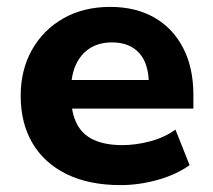

<svg xmlns="http://www.w3.org/2000/svg" viewBox="-20 -526 617 557"><path d="M330 11Q238 11 173 -21Q108 -53 74 -111Q40 -169 40 -248Q40 -323 72.5 -381Q105 -439 163.5 -472.5Q222 -506 300 -506Q373 -506 427 -475.5Q481 -445 511 -387.5Q541 -330 541 -251V-211H166V-294H426L412 -279Q412 -341 384 -372Q356 -403 305 -403Q268 -403 241.5 -386.5Q215 -370 200.5 -339Q186 -308 186 -263V-252Q186 -201 202 -168.5Q218 -136 251.5 -120.5Q285 -105 335 -105Q374 -105 415.5 -116Q457 -127 489 -150L530 -47Q491 -19 437 -4Q383 11 330 11Z"/></svg>

Font: Nunito Sans 10pt ExtraBold
Style: Regular
Weight: 800
Designer: Vernon Adams
Foundry: Vernon Adams
Version: Version 3.101;gftools[0.9.27]